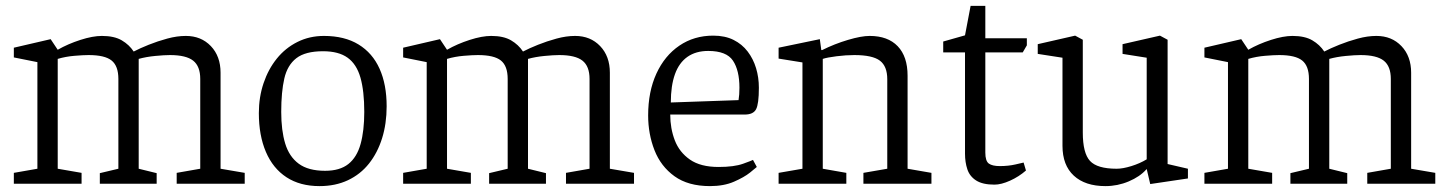

<svg xmlns="http://www.w3.org/2000/svg" viewBox="-20 -624 4917 652"><path d="M27 0V-37L107 -51V-413L27 -429V-462L152 -491L176 -455Q211 -475 253 -488.5Q295 -502 326 -502Q368 -502 393.5 -487Q419 -472 434 -449Q455 -460 485 -472Q515 -484 548 -493Q581 -502 611 -502Q663 -502 696 -467.5Q729 -433 729 -377V-51L811 -37V0H580V-37L660 -51V-356Q660 -399 636 -418Q612 -437 557 -437Q538 -437 507 -434Q476 -431 451 -424Q451 -420 451 -414.5Q451 -409 451 -404V-51L512 -36V0H319V-36L382 -51V-356Q382 -400 359 -418.5Q336 -437 281 -437Q263 -437 233 -434.5Q203 -432 176 -424V-51L257 -37V0Z M1065 8Q999 8 953 -22Q907 -52 883 -108Q859 -164 859 -240Q859 -294 875 -341.5Q891 -389 920 -425Q949 -461 990 -481.5Q1031 -502 1080 -502Q1150 -502 1197.5 -473Q1245 -444 1269 -390.5Q1293 -337 1293 -263Q1293 -204 1277.5 -154.5Q1262 -105 1233 -68.5Q1204 -32 1161.5 -12Q1119 8 1065 8ZM1084 -44Q1134 -44 1163 -67Q1192 -90 1204.5 -135Q1217 -180 1217 -244Q1217 -315 1204 -360.5Q1191 -406 1160.5 -428Q1130 -450 1077 -450Q1017 -450 986.5 -426.5Q956 -403 945.5 -357.5Q935 -312 935 -244Q935 -181 948.5 -136.5Q962 -92 994.5 -68Q1027 -44 1084 -44Z M1349 0V-37L1429 -51V-413L1349 -429V-462L1474 -491L1498 -455Q1533 -475 1575 -488.5Q1617 -502 1648 -502Q1690 -502 1715.5 -487Q1741 -472 1756 -449Q1777 -460 1807 -472Q1837 -484 1870 -493Q1903 -502 1933 -502Q1985 -502 2018 -467.5Q2051 -433 2051 -377V-51L2133 -37V0H1902V-37L1982 -51V-356Q1982 -399 1958 -418Q1934 -437 1879 -437Q1860 -437 1829 -434Q1798 -431 1773 -424Q1773 -420 1773 -414.5Q1773 -409 1773 -404V-51L1834 -36V0H1641V-36L1704 -51V-356Q1704 -400 1681 -418.5Q1658 -437 1603 -437Q1585 -437 1555 -434.5Q1525 -432 1498 -424V-51L1579 -37V0Z M2391 8Q2317 8 2270.5 -25.5Q2224 -59 2202.5 -114Q2181 -169 2181 -232Q2181 -313 2209 -374Q2237 -435 2287 -469Q2337 -503 2402 -503Q2442 -503 2471 -488.5Q2500 -474 2519 -449Q2538 -424 2547.5 -392.5Q2557 -361 2557 -326Q2557 -271 2547.5 -253Q2538 -235 2509 -235H2256Q2256 -188 2271.5 -147.5Q2287 -107 2323 -82Q2359 -57 2420 -57Q2473 -57 2503.5 -68Q2534 -79 2537 -81L2550 -57Q2547 -54 2527 -38Q2507 -22 2472.5 -7Q2438 8 2391 8ZM2258 -276 2488 -284Q2491 -302 2491 -326Q2491 -385 2469 -418Q2447 -451 2385 -451Q2343 -451 2314.5 -431Q2286 -411 2272 -372Q2258 -333 2258 -276Z M2624 0V-37L2705 -51V-412L2624 -425V-462L2764 -491L2769 -454H2772Q2814 -475 2859.5 -488.5Q2905 -502 2933 -502Q2995 -502 3028.5 -467Q3062 -432 3062 -367V-51L3143 -37V0H2912V-37L2993 -51V-355Q2993 -399 2968 -418Q2943 -437 2881 -437Q2853 -437 2821 -433Q2789 -429 2774 -424V-51L2854 -37V0Z M3357 3Q3317 3 3295 -11Q3273 -25 3265 -49Q3257 -73 3257 -102V-446H3183V-483L3257 -504L3276 -604H3326V-494H3467V-470L3453 -446H3326V-106Q3326 -77 3338 -68.5Q3350 -60 3375 -60Q3404 -60 3428 -65.5Q3452 -71 3456 -72L3464 -45Q3440 -24 3410 -10.5Q3380 3 3357 3Z M3734 8Q3665 8 3626.5 -27.5Q3588 -63 3588 -129V-428L3504 -441V-474L3631 -503L3657 -489V-174Q3657 -104 3681.5 -77.5Q3706 -51 3772 -51Q3793 -51 3822 -60Q3851 -69 3874 -83V-428L3792 -441V-474L3919 -503L3945 -489V-67L4014 -51V-18L3886 1L3874 -50L3873 -49Q3851 -24 3813 -8Q3775 8 3734 8Z M4070 0V-37L4150 -51V-413L4070 -429V-462L4195 -491L4219 -455Q4254 -475 4296 -488.5Q4338 -502 4369 -502Q4411 -502 4436.5 -487Q4462 -472 4477 -449Q4498 -460 4528 -472Q4558 -484 4591 -493Q4624 -502 4654 -502Q4706 -502 4739 -467.5Q4772 -433 4772 -377V-51L4854 -37V0H4623V-37L4703 -51V-356Q4703 -399 4679 -418Q4655 -437 4600 -437Q4581 -437 4550 -434Q4519 -431 4494 -424Q4494 -420 4494 -414.5Q4494 -409 4494 -404V-51L4555 -36V0H4362V-36L4425 -51V-356Q4425 -400 4402 -418.5Q4379 -437 4324 -437Q4306 -437 4276 -434.5Q4246 -432 4219 -424V-51L4300 -37V0Z"/></svg>

Font: Faustina Light
Style: Regular
Weight: 300
Designer: Alfonso Garcia
Foundry: http://www.omnibus-type.com
Version: Version 1.200